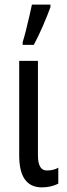

<svg xmlns="http://www.w3.org/2000/svg" viewBox="-20 -800 288 830"><path d="M144 -537H63V-128Q63 10 161 10Q200 10 232 -6V-75Q212 -63 182 -63Q144 -63 144 -129ZM78 -606H126Q146 -643 165.5 -688Q185 -733 198 -769V-780H118Q115 -766 107.5 -732.5Q100 -699 91.5 -666Q83 -633 78 -618Z"/></svg>

Font: Noto Sans Display Condensed
Style: Regular
Weight: 400
Width: 3
Designer: Monotype Design Team
Foundry: Monotype Imaging Inc.
Version: Version 1.900